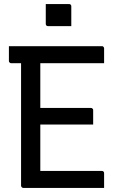

<svg xmlns="http://www.w3.org/2000/svg" viewBox="-20 -928 590 948"><path d="M206 -908Q220 -908 234.5 -908Q249 -908 263.5 -908Q278 -908 292.5 -908Q307 -908 321 -908Q326 -908 329 -905Q332 -902 332 -897V-799Q318 -799 303.5 -799Q289 -799 274.5 -799Q260 -799 245.5 -799Q231 -799 217 -799Q212 -799 209 -802Q206 -805 206 -810ZM24 -700H483Q487 -700 489 -698.5Q491 -697 492.5 -694.5Q494 -692 494 -689Q494 -669 494 -653Q494 -637 494 -616H35Q32 -616 29.5 -617.5Q27 -619 25.5 -621.5Q24 -624 24 -627Q24 -648 24 -664Q24 -680 24 -700ZM137 -395H429Q432 -395 434.5 -393.5Q437 -392 438.5 -390Q440 -388 440 -384Q440 -371 440 -359Q440 -347 440 -336.5Q440 -326 440 -313H137ZM95 0Q93 0 91 -1Q89 -2 87.5 -3.5Q86 -5 85 -7Q84 -9 84 -11Q84 -59 84 -119Q84 -179 84 -246.5Q84 -314 84 -384Q84 -454 84 -524.5Q84 -595 84 -659H186L179 -643Q179 -622 179 -600Q179 -578 179 -555Q179 -502 179 -443Q179 -384 179 -323Q179 -262 179 -201Q179 -140 179 -84H483Q488 -84 491 -81Q494 -78 494 -73Q494 -54 494 -36.5Q494 -19 494 0Z"/></svg>

Font: Recursive
Style: Regular
Weight: 400
Version: Version 1.085